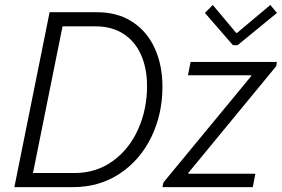

<svg xmlns="http://www.w3.org/2000/svg" viewBox="-20 -770 1160 790"><path d="M184.1 -719.7H379.4Q463.4 -719.7 524.2 -680.4Q585 -641.1 616.7 -571.5Q648.4 -502 648.4 -413.1Q648.4 -300.3 602.5 -205.8Q556.6 -111.3 472.9 -55.7Q389.2 0 279.8 0H39.1ZM585 -415.5Q585 -489.7 559.8 -545.4Q534.7 -601.1 487.1 -631.3Q439.5 -661.6 373.5 -661.6H237.3L115.7 -58.1H286.6Q376 -58.1 443.8 -107.2Q511.7 -156.2 548.3 -238Q585 -319.8 585 -415.5ZM652.3 -19 1013.7 -457V-460.4H753.4L764.2 -515.1H1119.1L1116.7 -498L754.9 -58.6V-55.2H1030.8L1020 0H648.4ZM823.2 -716.8 855.5 -749.5 951.7 -634.8H955.6L1092.3 -749.5L1119.6 -716.8L957.5 -584H938.5Z"/></svg>

Font: Reddit Sans Chocolate Light
Style: Italic
Weight: 300
Italic angle: -11.25°
Designer: Stephen Hutchings
Version: Version 1.013